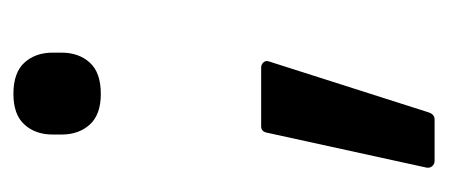

<svg xmlns="http://www.w3.org/2000/svg" viewBox="-206 -310 652 279"><g transform="rotate(-90 119.5 -171.0)"><path d="M25 135Q20 135 17 131.5Q14 128 15 123L66 -110Q68 -117 75 -117H160Q165 -117 168 -113.5Q171 -110 169 -105L95 127Q92 135 85 135ZM122 -350Q92 -350 77.5 -366Q63 -382 63 -407V-420Q63 -445 77.5 -461Q92 -477 122 -477Q153 -477 167.5 -461Q182 -445 182 -420V-407Q182 -382 167.5 -366Q153 -350 122 -350Z"/></g></svg>

Font: Sofia Sans Semi Condensed Medium
Style: Regular
Weight: 500
Designer: Botio Nikoltchev, Ani Petrova
Foundry: lettersoup
Version: Version 4.100